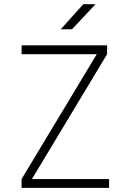

<svg xmlns="http://www.w3.org/2000/svg" viewBox="-20 -914 626 934"><path d="M85 0V-43L450.7 -650.4H85V-693.4H501V-650.4L135.3 -43H510.7V0ZM275.4 -771.5 385.3 -893.6H444.8L330.1 -771.5Z"/></svg>

Font: Caskaydia Cove ExtraLight
Style: Regular
Weight: 200
Monospace: yes
Designer: Aaron Bell
Foundry: Saja Typeworks
Version: Version 4.300; ttfautohint (v1.8.3)